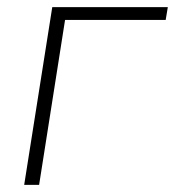

<svg xmlns="http://www.w3.org/2000/svg" viewBox="-20 -520 492 540"><path d="M48 0 127 -500H452L446 -464H163L90 0Z"/></svg>

Font: Mulish ExtraLight
Style: Italic
Weight: 200
Italic angle: -9°
Designer: Vernon Adams
Foundry: Vernon Adams
Version: Version 3.603